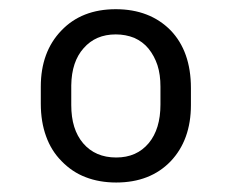

<svg xmlns="http://www.w3.org/2000/svg" viewBox="-20 -733 495 409"><path d="M66.9 -548.3V-512.2C66.9 -486.3 70.8 -462.9 78.1 -442.9C85.4 -422.4 96.2 -404.8 111.3 -389.6C126 -374.5 143.1 -362.8 162.6 -355.5C181.6 -348.1 203.6 -344.2 227.5 -344.2C275.9 -344.2 314.5 -359.4 343.3 -389.2C372.1 -419.4 386.7 -459.5 386.7 -509.3V-545.4C386.7 -597.7 372.1 -638.7 343.3 -668.5C314 -698.2 274.9 -713.4 226.6 -713.4C178.2 -713.4 139.6 -698.2 110.8 -668C81.5 -637.7 66.9 -597.7 66.9 -548.3ZM131.8 -509.3V-551.3C132.3 -585 141.1 -611.3 158.2 -630.4C175.3 -649.9 197.8 -659.7 226.6 -659.7C240.7 -659.7 253.9 -657.2 266.1 -652.3C277.8 -647 288.1 -639.6 296.4 -629.4C304.7 -619.1 311 -607.4 315.4 -594.2C319.8 -580.6 321.8 -565.4 321.8 -548.3V-510.3C321.8 -475.6 313.5 -448.2 296.9 -428.2C279.8 -407.7 256.8 -397.5 227.5 -397.5C197.8 -397.5 174.3 -407.7 157.2 -427.7C140.1 -447.8 131.8 -474.6 131.8 -509.3Z"/></svg>

Font: Shabnam FD Light
Style: Regular
Weight: 300
Foundry: DejaVu fonts team - Redesigned by Saber Rastikerdar - Based on Vazir font
Version: Version 5.00;October 20, 2019;FontCreator 12.0.0.2547 64-bit